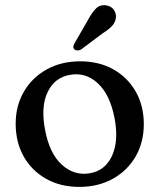

<svg xmlns="http://www.w3.org/2000/svg" viewBox="-20 -721 626 753"><path d="M294.5 -480.5Q368.5 -480.5 424.5 -449Q480.5 -417.5 512.2 -362Q544 -306.5 544 -234Q544 -163 512 -107.5Q480 -52 422.8 -20Q365.5 12 291 12Q217 12 160.8 -19.8Q104.5 -51.5 73 -107.2Q41.5 -163 41.5 -236Q41.5 -306 73.5 -361.2Q105.5 -416.5 162.8 -448.5Q220 -480.5 294.5 -480.5ZM332.5 -41.5Q392 -51.5 419 -109.2Q446 -167 429.5 -256.5Q412 -349 364.2 -393.8Q316.5 -438.5 254.5 -427.5Q194.5 -417.5 167 -360.2Q139.5 -303 156.5 -213Q173.5 -120 222 -75.5Q270.5 -31 332.5 -41.5ZM325.5 -643.5Q340.5 -672 356.5 -687.8Q372.5 -703.5 396.5 -700Q416.5 -697 426.8 -682Q437 -667 434.5 -650Q431.5 -632 418.8 -618.5Q406 -605 383.5 -591L297.5 -526.5Q291 -523.5 283.8 -523.2Q276.5 -523 272 -527.5Q266.5 -532.5 267.8 -539.2Q269 -546 273 -552.5Z"/></svg>

Font: Fraunces 9pt S050
Style: Regular
Weight: 400
Version: Version 1.000; ttfautohint (v1.8.3)